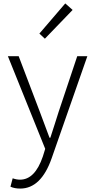

<svg xmlns="http://www.w3.org/2000/svg" viewBox="-20 -861 530 1121"><path d="M98 240Q65 240 41 229L54 180Q76 188 97 188Q184 188 230 53L244 8L26 -533H89L213 -207Q260 -79 269 -57H274Q283 -84 299.5 -136Q316 -188 322 -207L431 -533H490L282 62Q220 240 98 240ZM242 -635 210 -665 361 -841 404 -803Z"/></svg>

Font: NotoSansHansLight
Style: Regular
Weight: 300
Designer: Ryoko NISHIZUKA  (kana & ideographs); Paul D. Hunt (Latin, Greek & Cyrillic); Wenlong ZHANG  (bopomofo); Sandoll Communi
Foundry: Adobe Systems Incorporated
Version: Version 1.00;December 8, 2021;FontCreator 13.0.0.2675 64-bit